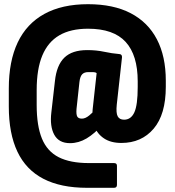

<svg xmlns="http://www.w3.org/2000/svg" viewBox="-20 -711 833 916"><path d="M395 185Q270 185 187 142Q104 99 63 12.5Q22 -74 22 -203V-289Q22 -419 64.5 -508.5Q107 -598 191.5 -644.5Q276 -691 400 -691Q521 -691 603.5 -648Q686 -605 728.5 -523.5Q771 -442 771 -326V-297Q771 -165 713 -97Q655 -29 559 -29Q509 -29 476.5 -50.5Q444 -72 430.5 -108.5Q417 -145 422 -189L441 -362Q435 -367 424 -367Q413 -367 401 -367Q382 -367 372 -356.5Q362 -346 359 -320L345 -191Q343 -165 348.5 -155Q354 -145 371 -145Q387 -145 405.5 -160Q424 -175 441 -195L471 -118Q431 -73 393 -50.5Q355 -28 314 -28Q261 -28 239 -68Q217 -108 225 -175L242 -324Q250 -400 287 -436Q324 -472 396 -472Q440 -472 477 -464Q514 -456 550 -453Q563 -452 562 -437L537 -211Q533 -172 541.5 -156Q550 -140 572 -140Q605 -140 621 -175Q637 -210 637 -296V-323Q637 -448 579.5 -511Q522 -574 400 -574Q317 -574 263 -542.5Q209 -511 182 -446.5Q155 -382 155 -281V-210Q155 -111 180 -50Q205 11 260 39Q315 67 404 67H524Q538 67 538 80V171Q538 185 524 185Z"/></svg>

Font: Sofia Sans Condensed Black
Style: Regular
Weight: 900
Designer: Botio Nikoltchev, Ani Petrova
Foundry: lettersoup
Version: Version 4.101